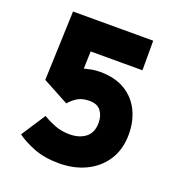

<svg xmlns="http://www.w3.org/2000/svg" viewBox="-129 -807 862 927"><g transform="rotate(20 302.0 -344.0)"><path d="M275 12Q199.5 12 144.8 -9.8Q90 -31.5 56 -57L137 -181Q163.5 -164.5 198.2 -150.8Q233 -137 275 -137Q326 -137 357.5 -162Q389 -187 389 -237Q389 -274 370.5 -298Q352 -322 313 -322Q277 -322 254 -309Q231 -296 210 -272L76 -344L89 -700H501V-548H235L232 -459Q254 -464.5 272.2 -467.8Q290.5 -471 312 -471Q389 -471 440.8 -439.8Q492.5 -408.5 518.8 -355Q545 -301.5 545 -235Q545 -157.5 509.5 -102.2Q474 -47 413 -17.5Q352 12 275 12Z"/></g></svg>

Font: Overpass Black
Style: Regular
Weight: 900
Designer: Delve Withrington, Dave Bailey, Thomas Jockin
Foundry: Delve Fonts LLC
Version: Version 4.000; ttfautohint (v1.8.3)